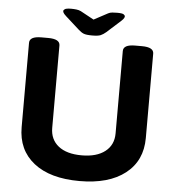

<svg xmlns="http://www.w3.org/2000/svg" viewBox="-58 -913 882 975"><g transform="rotate(5 383.0 -426.0)"><path d="M383 8Q233 8 150 -57.5Q67 -123 67 -239V-669Q67 -702 127 -702H162Q222 -702 222 -669V-249Q222 -190 264 -156.5Q306 -123 383 -123Q459 -123 502 -156.5Q545 -190 545 -249V-669Q545 -702 605 -702H640Q700 -702 700 -669V-239Q700 -123 616 -57.5Q532 8 383 8ZM500 -860Q526 -860 533 -855Q540 -850 540 -845Q540 -842 537.5 -836.5Q535 -831 523 -820L453 -757Q439 -745 426 -739.5Q413 -734 383 -734Q352 -734 339 -739.5Q326 -745 312 -758L243 -820Q231 -831 228.5 -836.5Q226 -842 226 -845Q226 -850 233.5 -855Q241 -860 266 -860Q279 -860 292 -858.5Q305 -857 315 -852L383 -815L454 -853Q463 -858 475 -859Q487 -860 500 -860Z"/></g></svg>

Font: Asap Semi Expanded
Style: Bold
Weight: 700
Width: 6
Designer: Pablo Cosgaya
Foundry: Omnibus-Type
Version: Version 3.001; ttfautohint (v1.8.4.7-5d5b)